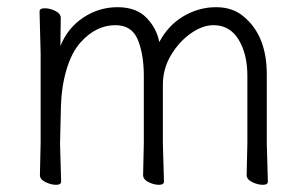

<svg xmlns="http://www.w3.org/2000/svg" viewBox="-20 -504 856 534"><path d="M150 1Q150 10 136 10Q122 10 106.5 2.5Q91 -5 91 -17L93 -105V-356L90 -472Q90 -481 104.5 -481Q119 -481 134 -473.5Q149 -466 149 -454Q149 -442 148.5 -420.5Q148 -399 148 -376Q168 -426 211.5 -455Q255 -484 307 -484Q359 -484 387.5 -454.5Q416 -425 423 -387Q448 -434 490.5 -459Q533 -484 581 -484Q629 -484 660 -456Q722 -403 722 -297V-105L725 1Q725 10 711 10Q697 10 681.5 2.5Q666 -5 666 -17L668 -105V-293Q668 -354 643.5 -394Q619 -434 574 -434Q543 -434 510.5 -411Q478 -388 455.5 -350.5Q433 -313 433 -268V-105L436 1Q436 10 422 10Q408 10 393 2.5Q378 -5 378 -17L380 -105V-293Q380 -352 363.5 -393Q347 -434 301 -434Q247 -434 204 -386Q179 -358 165 -310.5Q151 -263 149.5 -209.5Q148 -156 147 -105Z"/></svg>

Font: LXGW WenKai TC Light
Style: Regular
Weight: 300
Designer: LXGW / Fontworks Inc.
Foundry: LXGW / Fontworks Inc.
Version: Version 1.330